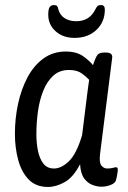

<svg xmlns="http://www.w3.org/2000/svg" viewBox="-20 -733 505 760"><path d="M170 7Q122 7 93.5 -22.5Q65 -52 52 -100Q39 -148 39 -203Q39 -264 51.5 -322Q64 -380 89 -427Q114 -474 152 -501.5Q190 -529 240 -529Q283 -529 309 -510.5Q335 -492 348 -475Q359 -508 366.5 -516.5Q374 -525 393 -525H399Q427 -525 424 -504L376 -123Q372 -89 381.5 -77.5Q391 -66 404 -66Q418 -66 426.5 -68.5Q435 -71 440 -71Q448 -71 446 -55Q445 -46 442.5 -34Q440 -22 438 -17Q434 -7 417 -0.5Q400 6 381 6Q365 6 346 -1Q327 -8 313 -27Q299 -46 297 -83Q270 -31 236 -12Q202 7 170 7ZM194 -66Q223 -66 253 -95Q283 -124 305 -198L326 -367Q328 -381 329.5 -393Q331 -405 333 -417Q322 -429 303.5 -442.5Q285 -456 253 -456Q216 -456 191.5 -434Q167 -412 152 -375.5Q137 -339 130.5 -294Q124 -249 124 -202Q124 -166 130.5 -135Q137 -104 152 -85Q167 -66 194 -66ZM275 -583Q230 -583 200.5 -609Q171 -635 171 -675Q171 -698 177 -705.5Q183 -713 193 -713Q202 -713 205.5 -709.5Q209 -706 211 -696Q217 -673 236 -661Q255 -649 282 -649Q335 -649 358 -697Q362 -705 366 -709Q370 -713 380 -713Q395 -713 395 -695Q395 -646 361.5 -614.5Q328 -583 275 -583Z"/></svg>

Font: Asap Condensed Condensed Regular
Style: Italic
Weight: 400
Width: 3
Italic angle: -6°
Designer: Pablo Cosgaya
Foundry: Omnibus-Type
Version: Version 3.001; ttfautohint (v1.8.4.7-5d5b)